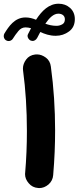

<svg xmlns="http://www.w3.org/2000/svg" viewBox="-59 -922 416 1017"><path d="M251.5 -902.3C200.7 -902.3 163.1 -865.7 131.8 -817.4C114.3 -824.7 95.7 -829.6 76.2 -829.6C18.1 -829.6 -13.2 -780.8 -35.6 -744.6C-38.1 -740.2 -39.1 -735.8 -39.1 -731.4C-39.1 -727.5 -39.1 -716.8 -27.8 -709C-23.4 -706.1 -18.6 -704.6 -13.7 -704.6C-9.8 -704.6 2 -705.6 9.3 -717.3C17.6 -730.5 26.9 -744.1 38.1 -757.3C48.8 -770.5 61.5 -776.9 76.2 -776.9C85.4 -776.9 95.2 -775.4 105.5 -772.5C100.1 -762.2 94.7 -751.5 89.4 -741.2C87.9 -737.8 86.9 -734.9 86.9 -731.4C86.9 -723.6 93.3 -710.4 105.5 -706.5C108.4 -705.6 111.3 -705.1 114.3 -705.1C122.1 -705.1 132.3 -710.4 138.2 -721.7C143.6 -731.9 148.9 -742.7 154.3 -752.4C177.7 -742.2 203.1 -732.4 236.3 -732.4C262.7 -732.4 286.1 -740.2 306.6 -755.4C327.1 -770.5 337.4 -792 337.4 -820.8C337.4 -844.7 329.1 -864.7 312.5 -879.9C295.4 -895 275.4 -902.3 251.5 -902.3ZM250 -849.6C270 -849.6 284.7 -838.9 284.7 -819.8C284.7 -806.6 279.8 -797.9 270.5 -793C260.7 -787.6 250.5 -785.2 240.2 -785.2C218.8 -785.2 199.2 -790 181.2 -796.4C202.6 -828.1 225.1 -849.6 250 -849.6ZM63 -549.8C76.7 -448.2 83.5 -341.3 83.5 -228.5C83.5 -153.8 80.6 -80.1 74.2 -6.3C73.7 -3.9 73.7 -2 73.7 0C73.7 17.6 80.1 33.7 93.3 48.8C106 64 122.6 72.3 142.6 73.7C145 74.2 147 74.2 148.9 74.2C166.5 74.2 182.6 67.9 197.8 55.2C212.9 42 221.2 25.4 222.7 5.4C230 -80.1 232.9 -156.7 232.9 -231.4C232.9 -344.7 225.6 -459.5 210.4 -569.3C208 -589.4 199.2 -605.5 184.1 -616.7C168.9 -627.9 153.3 -633.8 137.2 -633.8C133.8 -633.8 130.4 -633.8 127 -633.3C106.9 -630.9 90.8 -622.1 79.6 -606.9C68.4 -591.8 62.5 -575.7 62.5 -559.1C62.5 -556.2 62.5 -553.2 63 -549.8Z"/></svg>

Font: Mikhak ExtraBold
Style: Regular
Weight: 800
Designer: Amin Abedi
Version: Version 3.2